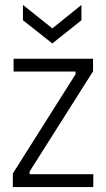

<svg xmlns="http://www.w3.org/2000/svg" viewBox="-20 -758 430 778"><path d="M32 0V-55L286 -457V-468H35V-520H357V-469L100 -63V-52H358V0ZM73 -738 192 -643 310 -738V-676L192 -582L73 -676Z"/></svg>

Font: Bricolage Grotesque SemiCondensed ExtraLight
Style: Regular
Weight: 250
Width: 4
Designer: Mathieu Triay
Foundry: Atelier Triay
Version: Version 1.000;gftools[0.9.30]